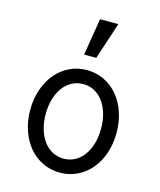

<svg xmlns="http://www.w3.org/2000/svg" viewBox="-123 -915 845 1013"><g transform="rotate(15 300.0 -408.5)"><path d="M300.1 10Q351.2 10 394.5 -11Q437.8 -32 469.2 -69.2Q500.6 -106.4 518.2 -157.8Q535.8 -209.1 535.8 -270Q535.8 -330.9 518.2 -382.2Q500.6 -433.6 469.2 -470.8Q437.8 -508 394.5 -529Q351.1 -550 300.2 -550Q249.2 -550 205.8 -528.9Q162.3 -507.9 131.2 -470.7Q100 -433.6 82.1 -382.2Q64.2 -330.9 64.2 -270Q64.2 -209.1 82.1 -157.8Q100 -106.4 131.1 -69.3Q162.3 -32.1 205.7 -11.1Q249.1 10 300.1 10ZM299.8 -66.4Q267 -66.4 239 -81.3Q211 -96.1 191 -123.2Q171 -150.2 159.9 -187.6Q148.8 -225 148.8 -270Q148.8 -315 159.9 -352.4Q171 -389.8 191 -416.8Q211 -443.9 239 -458.7Q267 -473.6 299.8 -473.6Q333.6 -473.6 361.4 -458.7Q389.2 -443.8 409.1 -416.8Q429.1 -389.8 440.1 -352.4Q451.2 -315 451.2 -270Q451.2 -225 440.1 -187.6Q429.1 -150.2 409.1 -123.2Q389.2 -96.2 361.4 -81.3Q333.6 -66.4 299.8 -66.4ZM396.4 -827H296.6L263.4 -625H330Z"/></g></svg>

Font: CommitMonoV143 ExtLt
Style: Regular
Weight: 200
Monospace: yes
Designer: Eigil Nikolajsen
Foundry: Eigil Nikolajsen
Version: Version 1.143